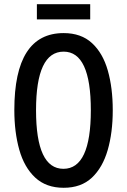

<svg xmlns="http://www.w3.org/2000/svg" viewBox="-20 -881 603 911"><path d="M515 -358Q515 -252 491 -169Q467 -86 416 -38Q365 10 282 10Q199 10 147 -38.5Q95 -87 71.5 -170.5Q48 -254 48 -359Q48 -724 282 -724Q365 -724 416.5 -676.5Q468 -629 491.5 -546.5Q515 -464 515 -358ZM151 -358Q151 -80 281 -80Q411 -80 411 -358Q411 -636 282 -636Q151 -636 151 -358ZM408 -861V-789H155V-861Z"/></svg>

Font: Noto Sans ExtraCondensed Medium
Style: Regular
Weight: 500
Width: 2
Designer: Monotype Design Team
Foundry: Monotype Imaging Inc.
Version: Version 2.013; ttfautohint (v1.8.4.7-5d5b)